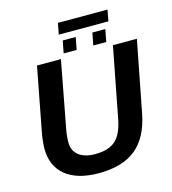

<svg xmlns="http://www.w3.org/2000/svg" viewBox="-129 -1001 1001 1116"><g transform="rotate(-15 371.5 -443.0)"><path d="M335.9 -103Q416.5 -103 458.3 -140.1Q500 -177.2 516.6 -264.2L598.6 -688H742.7L659.2 -258.8Q632.3 -121.6 551.8 -55.9Q471.2 9.8 328.1 9.8Q199.2 9.8 128.7 -47.6Q58.1 -105 58.1 -210.4Q58.1 -231.9 61.8 -262Q65.4 -292 69.3 -310.1L141.6 -688H285.6L210.9 -292.5Q202.1 -250 202.1 -208.5Q202.1 -158.2 237.8 -130.6Q273.4 -103 335.9 -103ZM565.9 -715.8H487.8L502 -790H580.1ZM387.7 -715.8H309.6L323.7 -790H401.9ZM323.2 -896H621.6L608.9 -828.6H310.5Z"/></g></svg>

Font: Liberation Sans
Style: Bold Italic
Weight: 700
Italic angle: -12°
Designer: Steve Matteson
Foundry: Ascender Corporation
Version: Version 2.1.5